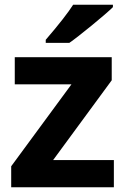

<svg xmlns="http://www.w3.org/2000/svg" viewBox="-20 -786 527 806"><path d="M458 0V-114H203L449 -449V-546H42V-432H280L27 -88V0ZM454 -756V-766H287C266 -733 228 -684 172 -619V-606H271C308 -631 424 -726 454 -756Z"/></svg>

Font: Passageway
Style: Regular
Weight: 700
Foundry: Ascender Corporation
Version: Version 1.11